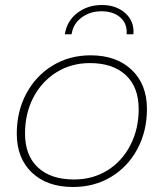

<svg xmlns="http://www.w3.org/2000/svg" viewBox="-20 -744 654 767"><path d="M47 -210Q47 -299 85 -370Q123 -441 190 -482Q257 -523 342 -523Q445 -523 506 -465Q567 -407 567 -309Q567 -220 529 -149Q491 -78 424 -37.5Q357 3 272 3Q168 3 107.5 -54.5Q47 -112 47 -210ZM534 -308Q534 -396 482.5 -444Q431 -492 339 -492Q265 -492 206 -455.5Q147 -419 113.5 -355Q80 -291 80 -211Q80 -123 131.5 -75Q183 -27 276 -27Q350 -27 408.5 -63Q467 -99 500.5 -163.5Q534 -228 534 -308ZM387 -724Q444 -724 480.5 -691.5Q517 -659 513 -607H486Q489 -649 461 -674Q433 -699 385 -699Q340 -699 306 -674Q272 -649 266 -607H239Q247 -660 288.5 -692Q330 -724 387 -724Z"/></svg>

Font: Montserrat Alternates ExLight
Style: Italic
Weight: 275
Italic angle: -11.3°
Designer: Julieta Ulanovsky
Foundry: Julieta Ulanovsky
Version: Version 7.200